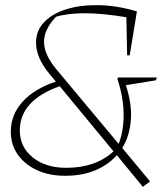

<svg xmlns="http://www.w3.org/2000/svg" viewBox="-20 -672 653 746"><path d="M233 11Q171 11 123.5 -11Q76 -33 49 -71.5Q22 -110 22 -160Q22 -226 67.5 -276.5Q113 -327 197 -355L172 -385Q120 -448 120 -506Q120 -553 151.5 -586Q183 -619 237.5 -636Q292 -653 362.5 -652Q433 -651 511 -628H512L484 -457H474L471 -605Q292 -635 198 -607Q151 -558 151 -509.5Q151 -461 198 -404L441 -113Q454 -145 458.5 -187.5Q463 -230 457 -276Q451 -322 436 -365L439 -371H589L586 -360L469 -341Q493 -269 488.5 -206.5Q484 -144 455 -97L563 33L535 54L434 -69Q400 -31 349.5 -10Q299 11 233 11ZM57 -165Q57 -101 107 -60.5Q157 -20 237 -20Q352 -20 421 -84L212 -337Q57 -282 57 -165Z"/></svg>

Font: Piazzolla Thin
Style: Italic
Weight: 100
Italic angle: -11.3°
Designer: Juan Pablo del Peral
Foundry: Huerta Tipografica
Version: Version 1.330